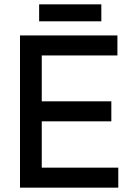

<svg xmlns="http://www.w3.org/2000/svg" viewBox="-20 -863 604 883"><path d="M446 -843H160V-765H446ZM72 -700V0H524V-92H172V-305H492V-397H172V-608H520V-700Z"/></svg>

Font: Space Text Medium
Style: Regular
Weight: 500
Designer: Florian Karsten (Space Text), Colophon Foundry (Space Mono)
Foundry: Florian Karsten
Version: Version 1.003;PS 001.003;hotconv 1.0.88;makeotf.lib2.5.64775